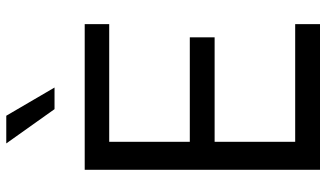

<svg xmlns="http://www.w3.org/2000/svg" viewBox="-234 -806 1040 612"><g transform="rotate(-90 286.0 -500.0)"><path d="M244.1 -846.2 134.8 -1000H223.1L313 -846.2ZM140.1 -671.9V-415H473.1V-335.9H140.1V-79.1H515.1V0H50.8V-750H515.1V-671.9Z"/></g></svg>

Font: ø
Style: ø
Weight: 400
Designer: Samuel Oakes
Foundry: Samuel Oakes
Version: Version 1.000;PS 001.000;hotconv 1.0.88;makeotf.lib2.5.64775